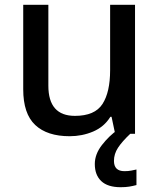

<svg xmlns="http://www.w3.org/2000/svg" viewBox="-20 -559 666 802"><path d="M544 -539V0H461L446 -71H441Q415 -29 369 -9.5Q323 10 271 10Q177 10 127 -37Q77 -84 77 -186V-539H182V-201Q182 -75 293 -75Q376 -75 408 -124.5Q440 -174 440 -266V-539ZM456 113Q456 156 500 156Q516 156 528.5 153.5Q541 151 550 149V214Q535 218 520 220.5Q505 223 484 223Q430 223 403 197.5Q376 172 376 126Q376 85 406 46.5Q436 8 472 -17L524 0Q490 32 473 58Q456 84 456 113Z"/></svg>

Font: Noto Sans Syriac Medium
Style: Regular
Weight: 500
Designer: Patrick Giasson and the Monotype Design Team
Foundry: Monotype Imaging Inc.
Version: Version 3.000; ttfautohint (v1.8.4.7-5d5b)